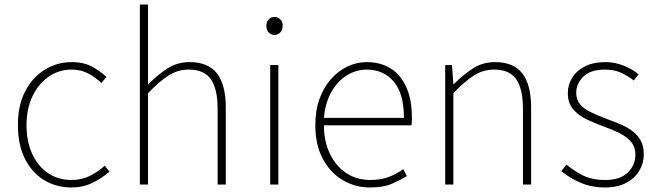

<svg xmlns="http://www.w3.org/2000/svg" viewBox="-20 -814 2900 847"><path d="M295 13Q228 13 174.5 -19.5Q121 -52 90 -113.5Q59 -175 59 -262Q59 -351 92 -413Q125 -475 179 -507.5Q233 -540 296 -540Q350 -540 387 -519.5Q424 -499 450 -474L427 -448Q401 -473 369 -490Q337 -507 296 -507Q240 -507 195 -476Q150 -445 123.5 -390Q97 -335 97 -262Q97 -190 122 -135.5Q147 -81 191.5 -50.5Q236 -20 296 -20Q340 -20 377 -38.5Q414 -57 442 -83L463 -57Q430 -28 388 -7.5Q346 13 295 13Z M597 0V-794H633V-560V-441Q675 -484 718.5 -512Q762 -540 817 -540Q898 -540 937 -490.5Q976 -441 976 -339V0H940V-334Q940 -421 910.5 -464Q881 -507 813 -507Q764 -507 723.5 -481Q683 -455 633 -403V0Z M1172 0V-527H1208V0ZM1191 -660Q1175 -660 1165 -671Q1155 -682 1155 -701Q1155 -718 1165 -728.5Q1175 -739 1191 -739Q1206 -739 1216.5 -728.5Q1227 -718 1227 -701Q1227 -682 1216.5 -671Q1206 -660 1191 -660Z M1612 13Q1546 13 1491 -20Q1436 -53 1403.5 -114.5Q1371 -176 1371 -262Q1371 -327 1389.5 -378Q1408 -429 1440.5 -465.5Q1473 -502 1513.5 -521Q1554 -540 1598 -540Q1659 -540 1703.5 -512Q1748 -484 1772.5 -429.5Q1797 -375 1797 -297Q1797 -289 1797 -280.5Q1797 -272 1795 -261H1409Q1409 -192 1434.5 -137.5Q1460 -83 1506 -51.5Q1552 -20 1614 -20Q1659 -20 1694 -33Q1729 -46 1759 -68L1775 -37Q1745 -19 1708 -3Q1671 13 1612 13ZM1409 -294H1762Q1762 -401 1717 -454Q1672 -507 1598 -507Q1551 -507 1510 -481.5Q1469 -456 1442 -408.5Q1415 -361 1409 -294Z M1944 0V-527H1974L1980 -443H1982Q2023 -484 2066 -512Q2109 -540 2164 -540Q2245 -540 2284 -490.5Q2323 -441 2323 -339V0H2287V-334Q2287 -421 2257.5 -464Q2228 -507 2160 -507Q2111 -507 2070.5 -481Q2030 -455 1980 -403V0Z M2648 13Q2589 13 2540 -8.5Q2491 -30 2456 -59L2479 -88Q2512 -60 2552 -40Q2592 -20 2650 -20Q2716 -20 2749.5 -53Q2783 -86 2783 -131Q2783 -166 2763 -189Q2743 -212 2712.5 -227Q2682 -242 2651 -253Q2611 -268 2573 -285Q2535 -302 2510 -330Q2485 -358 2485 -403Q2485 -440 2504 -471Q2523 -502 2560 -521Q2597 -540 2651 -540Q2691 -540 2730 -525Q2769 -510 2797 -486L2776 -459Q2750 -479 2720 -493Q2690 -507 2649 -507Q2584 -507 2553 -475.5Q2522 -444 2522 -405Q2522 -374 2539.5 -353.5Q2557 -333 2585.5 -319.5Q2614 -306 2645 -294Q2677 -282 2708 -269.5Q2739 -257 2764 -240Q2789 -223 2804.5 -197.5Q2820 -172 2820 -133Q2820 -94 2800 -60.5Q2780 -27 2742 -7Q2704 13 2648 13Z"/></svg>

Font: Shanggu Sans SC VF
Style: Regular
Weight: 250
Designer: GuiWonder
Version: Version 1.021